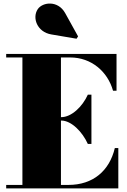

<svg xmlns="http://www.w3.org/2000/svg" viewBox="-20 -1051 709 1071"><path d="M266 -859 407 -835 415.5 -848 343.5 -978C303 -1050.5 218 -1039.5 191 -1000.5C158 -952.5 186.5 -872.5 266 -859ZM470 -248H490V-523H470C440 -456 378.5 -397.5 322 -397.5H320V-730.5H372C489 -730.5 580.5 -652 610.5 -545H630V-750H14.5V-730.5H105V-19.5H14.5V0H640V-225H620.5C590.5 -98 498.5 -19.5 362 -19.5H320V-378.5H322C378.5 -378.5 440 -315 470 -248Z"/></svg>

Font: Bodoni* 11pt Fatface
Style: Regular
Weight: 900
Version: Version 2.3